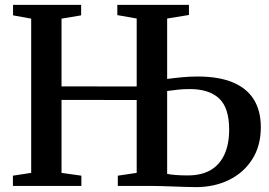

<svg xmlns="http://www.w3.org/2000/svg" viewBox="-20 -763 1106 788"><path d="M784 5Q767 5 744 4.2Q721 3.5 695 2.5Q669 1.5 643.5 0.8Q618 0 596 0H463.5V-42L541 -53.5V-352.5L232.5 -353V-53.5L314 -42V0H33V-42L108 -53.5V-686.5L33.5 -700V-743H313V-700L232.5 -686.5V-408.5L541 -408V-687L461.5 -701V-743H755.5V-701.5L666 -687V-439Q695 -443 727.5 -446Q760 -449 791 -449Q877.5 -449 935.2 -425Q993 -401 1021.8 -354.5Q1050.5 -308 1050.5 -241Q1050.5 -164.5 1015.2 -109.2Q980 -54 919.8 -24.5Q859.5 5 784 5ZM750 -43Q807 -43 844.8 -65.2Q882.5 -87.5 901.5 -129.8Q920.5 -172 920.5 -231Q920.5 -320.5 879.2 -359Q838 -397.5 758.5 -397.5Q734 -397.5 710.2 -395Q686.5 -392.5 666 -389.5V-49.5Q679 -46.5 701 -44.8Q723 -43 750 -43Z"/></svg>

Font: Merriweather 60pt SemiBold
Style: Regular
Weight: 600
Version: Version 2.100